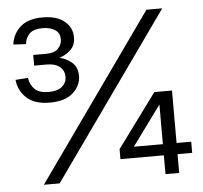

<svg xmlns="http://www.w3.org/2000/svg" viewBox="-51 -770 871 824"><g transform="rotate(-5 384.0 -358.0)"><path d="M161 -349Q96 -349 62 -380.5Q28 -412 23 -459L77 -463Q81 -433 100.5 -414Q120 -395 160 -395Q200 -395 219 -412Q238 -429 238 -454Q238 -480 218.5 -496.5Q199 -513 163 -513H108V-559H163Q199 -559 215.5 -576Q232 -593 232 -615Q232 -643 211.5 -656.5Q191 -670 158 -670Q119 -670 101.5 -652.5Q84 -635 81 -608L27 -611Q32 -655 65 -685.5Q98 -716 162 -716Q223 -716 256 -688.5Q289 -661 289 -620Q289 -585 267.5 -565Q246 -545 219 -537Q245 -532 270.5 -512Q296 -492 296 -452Q296 -412 262.5 -380.5Q229 -349 161 -349ZM105 0 609 -710H677L173 0ZM442 -81V-124L612 -355H688V-129H751V-81H688V0H629V-81ZM504 -129H629V-300Z"/></g></svg>

Font: Special Gothic
Style: Regular
Weight: 400
Designer: Alistair McCready
Foundry: Monolith
Version: Version 1.010; ttfautohint (v1.8.4.7-5d5b)